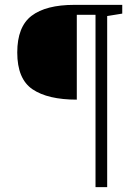

<svg xmlns="http://www.w3.org/2000/svg" viewBox="-20 -691 525 790"><path d="M483 -635 421 -625V79H373V-630H296V-281Q177 -281 114 -323.5Q51 -366 51 -475Q51 -581 110 -626Q169 -671 286 -671H483Z"/></svg>

Font: Veleka
Style: Italic
Weight: 400
Italic angle: -12°
Designer: Stefan Peev, Context Ltd, 2016; SIL International, 1997-2014.
Foundry: Stefan Peev, Context Ltd, 2016
Version: Version 1.000